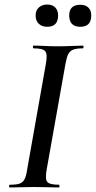

<svg xmlns="http://www.w3.org/2000/svg" viewBox="-20 -826 422 846"><path d="M23 0Q20 0 20 -6Q20 -12 23 -12Q52 -12 66.5 -17Q81 -22 88.5 -37Q96 -52 100 -81L182 -544Q190 -587 179.5 -600Q169 -613 128 -613Q125 -613 125 -619Q125 -625 128 -625Q150 -625 177.5 -623.5Q205 -622 235 -622Q269 -622 296.5 -623.5Q324 -625 345 -625Q348 -625 348 -619Q348 -613 345 -613Q317 -613 302 -607Q287 -601 280 -586Q273 -571 268 -542L186 -81Q178 -38 188 -25Q198 -12 240 -12Q242 -12 242 -6Q242 0 240 0Q218 0 191 -1Q164 -2 131 -2Q101 -2 73.5 -1Q46 0 23 0ZM188 -708Q165 -708 151 -721Q137 -734 137 -758Q137 -780 151 -793Q165 -806 188 -806Q211 -806 223.5 -793Q236 -780 236 -758Q236 -708 188 -708ZM334 -708Q285 -708 285 -758Q285 -805 334 -805Q357 -805 369.5 -792.5Q382 -780 382 -758Q382 -708 334 -708Z"/></svg>

Font: Cormorant Garamond Light SemiBold
Style: Italic
Weight: 600
Italic angle: -10°
Version: Version 4.001